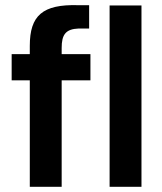

<svg xmlns="http://www.w3.org/2000/svg" viewBox="-20 -721 624 741"><path d="M95 -544V-512H25V-411H95V0H218V-411H329V-512H218V-536C218 -587 233 -609 284 -611H324V-701H282C144 -705 95 -661 95 -544ZM403 0H526V-700H403Z"/></svg>

Font: Vanilla Cream
Style: Bold
Weight: 700
Designer: Jeremy Tribby, Jinavaṁso
Foundry: Tribby Type
Version: Version 1.422;Glyphs 3.1.2 (3151)